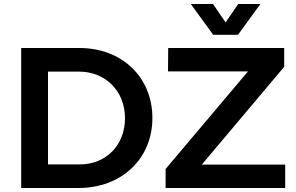

<svg xmlns="http://www.w3.org/2000/svg" viewBox="-20 -940 1481 960"><path d="M1045 -920H934L1046 -766H1170L1282 -920H1171L1108 -828ZM377 -700H86V0H372C588 0 742 -146 742 -350C742 -555 589 -700 377 -700ZM1401 -700H821L820 -583H1220L808 -95V0H1406V-117H989L1401 -606ZM380 -118H220V-582H375C506 -582 605 -486 605 -349C605 -213 509 -118 380 -118Z"/></svg>

Font: Montserrat_SPRD_medium Medium
Style: Regular
Weight: 400
Designer: Julieta Ulanovsky edited by Nelly Hempel
Foundry: Julieta Ulanovsky
Version: Version 4.000;PS 004.000;hotconv 1.0.88;makeotf.lib2.5.64775